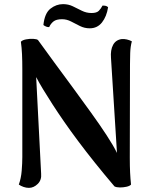

<svg xmlns="http://www.w3.org/2000/svg" viewBox="-20 -895 733 929"><path d="M120 14Q107 14 94 9.5Q81 5 71 -2Q82 -32 85 -69Q88 -106 88 -135V-559Q88 -601 86.5 -633Q85 -665 81 -693Q88 -701 106 -704.5Q124 -708 141.5 -707Q159 -706 164 -701Q199 -652 243 -592.5Q287 -533 332.5 -471Q378 -409 420.5 -350Q463 -291 496 -240.5Q529 -190 546 -155L517 -615Q514 -653 527 -677.5Q540 -702 569 -706Q581 -707 594 -704Q607 -701 618 -695Q611 -670 610 -638Q609 -606 609 -585L608 -132Q608 -90 609.5 -60Q611 -30 614 -2Q608 5 592.5 8.5Q577 12 560.5 12Q544 12 534 7Q483 -53 439 -108Q395 -163 358 -212.5Q321 -262 290.5 -306Q260 -350 234.5 -389.5Q209 -429 189 -462Q169 -495 155 -522L179 -55Q182 -24 162.5 -5Q143 14 120 14ZM503 -860Q496 -815 473.5 -786.5Q451 -758 414 -758Q389 -758 367 -769Q345 -780 324 -791Q303 -802 280 -802Q252 -802 238.5 -791Q225 -780 218 -764Q212 -763 204 -766Q196 -769 190 -774Q196 -831 224 -853Q252 -875 285 -875Q311 -875 332.5 -864.5Q354 -854 376 -843Q398 -832 423 -832Q448 -832 458.5 -843Q469 -854 476 -868Q486 -868 492 -866.5Q498 -865 503 -860Z"/></svg>

Font: Arima SemiBold
Style: Regular
Weight: 600
Designer: Joana Correia and Natanael Gama
Foundry: NDISCOVER
Version: Version 1.101;gftools[0.9.23]